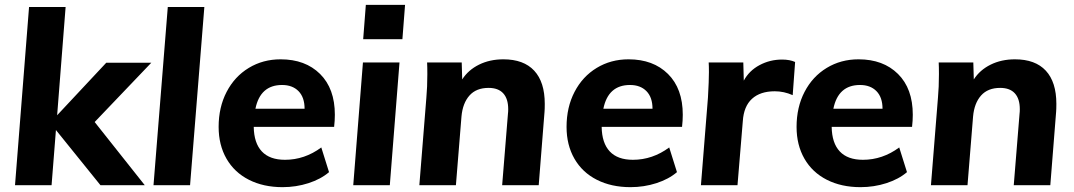

<svg xmlns="http://www.w3.org/2000/svg" viewBox="-20 -765 4437 793"><path d="M605 -506 371 -261 578 0H395L211 -228L193 0H42L100 -736H251L216 -289L419 -506Z M614 0 673 -736H824L765 0Z M1363 -291Q1363 -267 1360 -241H1028Q1029 -174 1061.5 -139.5Q1094 -105 1157 -105Q1238 -105 1307 -156L1339 -54Q1305 -25 1254 -8.5Q1203 8 1147 8Q1068 8 1008 -22.5Q948 -53 915.5 -109.5Q883 -166 883 -241Q883 -322 916 -385.5Q949 -449 1007.5 -484.5Q1066 -520 1139 -520Q1241 -520 1302 -459.5Q1363 -399 1363 -291ZM1035 -316H1238Q1238 -363 1213 -388.5Q1188 -414 1145 -414Q1055 -414 1035 -316Z M1439 0 1479 -507H1630L1590 0ZM1491 -745H1653L1642 -603H1480Z M2230 -336Q2230 -314 2229 -303L2205 0H2054L2078 -296Q2079 -302 2079 -314Q2079 -357 2058.5 -379.5Q2038 -402 1998 -402Q1947 -402 1919 -370.5Q1891 -339 1886 -284L1863 0H1712L1741 -362Q1745 -405 1745 -459Q1745 -491 1744 -507H1887L1889 -437Q1914 -476 1958.5 -498Q2003 -520 2059 -520Q2143 -520 2186.5 -473Q2230 -426 2230 -336Z M2800 -291Q2800 -267 2797 -241H2465Q2466 -174 2498.5 -139.5Q2531 -105 2594 -105Q2675 -105 2744 -156L2776 -54Q2742 -25 2691 -8.5Q2640 8 2584 8Q2505 8 2445 -22.5Q2385 -53 2352.5 -109.5Q2320 -166 2320 -241Q2320 -322 2353 -385.5Q2386 -449 2444.5 -484.5Q2503 -520 2576 -520Q2678 -520 2739 -459.5Q2800 -399 2800 -291ZM2472 -316H2675Q2675 -363 2650 -388.5Q2625 -414 2582 -414Q2492 -414 2472 -316Z M3264 -509 3254 -372Q3218 -388 3180 -388Q3120 -388 3086 -357Q3052 -326 3048 -265L3026 0H2875L2904 -362Q2908 -432 2908 -467Q2908 -494 2907 -507H3050L3052 -432Q3074 -473 3117 -496Q3160 -519 3210 -519Q3242 -519 3264 -509Z M3750 -291Q3750 -267 3747 -241H3415Q3416 -174 3448.5 -139.5Q3481 -105 3544 -105Q3625 -105 3694 -156L3726 -54Q3692 -25 3641 -8.5Q3590 8 3534 8Q3455 8 3395 -22.5Q3335 -53 3302.5 -109.5Q3270 -166 3270 -241Q3270 -322 3303 -385.5Q3336 -449 3394.5 -484.5Q3453 -520 3526 -520Q3628 -520 3689 -459.5Q3750 -399 3750 -291ZM3422 -316H3625Q3625 -363 3600 -388.5Q3575 -414 3532 -414Q3442 -414 3422 -316Z M4343 -336Q4343 -314 4342 -303L4318 0H4167L4191 -296Q4192 -302 4192 -314Q4192 -357 4171.5 -379.5Q4151 -402 4111 -402Q4060 -402 4032 -370.5Q4004 -339 3999 -284L3976 0H3825L3854 -362Q3858 -405 3858 -459Q3858 -491 3857 -507H4000L4002 -437Q4027 -476 4071.5 -498Q4116 -520 4172 -520Q4256 -520 4299.5 -473Q4343 -426 4343 -336Z"/></svg>

Font: Muli ExtraBold
Style: Italic
Weight: 800
Italic angle: -4.541°
Designer: Vernon Adams
Foundry: Vernon Adams
Version: Version 2.000